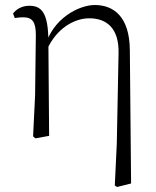

<svg xmlns="http://www.w3.org/2000/svg" viewBox="-20 -542 624 766"><path d="M112 2 121 10 176 0 173 -377V-381C172 -492 145 -519 97 -519C66 -519 44 -504 32 -488L39 -470C51 -472 61 -473 72 -473C109 -473 123 -455 123 -402L120 -161ZM438 198 447 204 503 190 498 -342C497 -476 433 -522 358 -522C295 -522 189 -468 160 -356H158L168 -345C205 -428 276 -469 336 -469C407 -469 455 -428 453 -330L446 30Z"/></svg>

Font: Source Han Serif CN VF
Style: Regular
Weight: 250
Designer: Ryoko NISHIZUKA 西塚涼子 (kana & ideographs); Frank Grießhammer (Latin, Greek & Cyrillic); Wenlong ZHANG 张文龙 (bopomofo); San
Foundry: Adobe
Version: Version 2.002;hotconv 1.1.0;makeotfexe 2.6.0